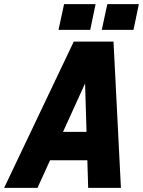

<svg xmlns="http://www.w3.org/2000/svg" viewBox="-60 -912 694 932"><path d="M-40 0 298 -710H491L527 0H368L364 -134H183L122 0ZM353 -507 246 -272H360ZM224 -767 251 -892H404L378 -767ZM434 -767 461 -892H614L588 -767Z"/></svg>

Font: Geist Mono ExtraBold
Style: Italic
Weight: 800
Italic angle: -12°
Monospace: yes
Designer: Basement.studio, Andrés Briganti, Mateo Zaragoza
Foundry: Basement.studio, Vercel, Andrés Briganti, Guido Ferreyra, Mateo Zaragoza
Version: Version 1.500; ttfautohint (v1.8.4.7-5d5b)